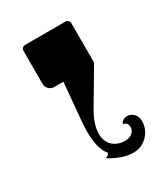

<svg xmlns="http://www.w3.org/2000/svg" viewBox="-100 -603 385 441"><g transform="rotate(-30 93.0 -382.5)"><path d="M24.4 -454.1V-542Q24.4 -545.9 27.3 -548.8Q30.3 -551.8 34.2 -551.8H141.6Q145.5 -551.8 148.4 -548.8Q151.4 -545.9 151.4 -542V-437.5L97.7 -346.7Q78.9 -314.9 78.9 -290Q78.9 -269.3 91.6 -257.7Q104.2 -246.1 124.8 -246.1Q135.3 -246.1 142.7 -252.3Q150.1 -258.5 150.1 -267.6Q150.1 -273.4 146.9 -277.3Q143.6 -281.2 138.4 -281.2Q138.4 -286.1 143.6 -289.6Q148.7 -293 156 -293Q165.8 -293 172.7 -285.3Q179.7 -277.6 179.7 -266.6Q179.7 -244.4 164.2 -228.6Q148.7 -212.9 127 -212.9Q110.8 -212.9 94.1 -219.1Q77.4 -225.3 64.5 -234.1Q70.6 -234.1 75.4 -241.9Q58.1 -262.2 58.1 -307.6Q58.1 -321.3 59.6 -336.9L68.4 -434.6H43.9Q35.9 -434.6 30.2 -440.3Q24.4 -446 24.4 -454.1Z"/></g></svg>

Font: Agreloy
Style: Medium
Weight: 400
Designer: gluk
Foundry: gluk
Version: Version 0.27